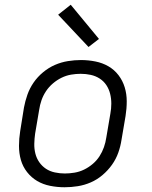

<svg xmlns="http://www.w3.org/2000/svg" viewBox="-20 -781 640 809"><path d="M252 8Q252 8 252 8Q252 8 252 8Q221 8 191 2Q161 -4 136.5 -18.5Q112 -33 94 -56Q76 -79 68 -107Q60 -135 60 -166Q60 -197 65 -228L81 -328Q86 -355 95.5 -382Q105 -409 121.5 -433Q138 -457 161.5 -476.5Q185 -496 211.5 -507.5Q238 -519 266 -523.5Q294 -528 321 -528Q321 -528 321 -528Q321 -528 321 -528Q352 -528 382 -522Q412 -516 437 -501.5Q462 -487 479.5 -464Q497 -441 505.5 -413Q514 -385 514 -354Q514 -323 509 -292L492 -192Q488 -165 478.5 -138Q469 -111 452 -87Q435 -63 412 -43.5Q389 -24 362.5 -12.5Q336 -1 308 3.5Q280 8 252 8ZM253 -50Q273 -50 294 -53.5Q315 -57 334.5 -66.5Q354 -76 371 -90.5Q388 -105 399.5 -123Q411 -141 418 -161Q425 -181 428 -202L445 -302Q449 -323 449 -344.5Q449 -366 444 -386Q439 -406 428 -422.5Q417 -439 400 -450Q383 -461 362.5 -465.5Q342 -470 320 -470Q300 -470 279.5 -466.5Q259 -463 239.5 -453.5Q220 -444 203 -429.5Q186 -415 174 -397Q162 -379 155 -359Q148 -339 145 -318L128 -218Q125 -197 124.5 -175.5Q124 -154 129 -134Q134 -114 145.5 -97.5Q157 -81 173.5 -70Q190 -59 211 -54.5Q232 -50 253 -50ZM353 -583 225 -719 278 -761 397 -617Z"/></svg>

Font: Iosevka SS04 Light Extended
Style: Italic
Weight: 300
Width: 7
Italic angle: -9°
Monospace: yes
Designer: Belleve Invis
Foundry: Belleve Invis
Version: Version 19.0.0; ttfautohint (v1.8.4)